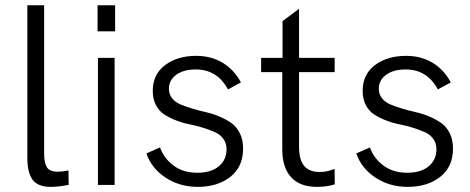

<svg xmlns="http://www.w3.org/2000/svg" viewBox="-20 -710 1806 737"><path d="M174.8 7.3Q125 7.3 105 -20.3Q85 -47.9 85 -103V-689.9H149.4V-119.6Q149.4 -85.9 159.7 -68.4Q169.9 -50.8 203.1 -50.8Q218.3 -50.8 242.7 -55.7L243.7 -0.5Q205.6 7.3 174.8 7.3Z M354.5 -589.8V-689.9H421.9V-589.8ZM356 0V-487.8H419.9V0Z M739.7 7.3Q668.9 7.3 615 -28.6Q561 -64.5 542 -121.1L594.2 -144Q609.4 -102.1 646.2 -74.5Q683.1 -46.9 736.8 -46.9Q790.5 -46.9 820.1 -71.8Q849.6 -96.7 849.6 -136.7Q849.6 -160.2 837.4 -177Q825.2 -193.8 805.4 -202.6Q785.6 -211.4 760 -219.5Q734.4 -227.5 708 -232.7Q681.6 -237.8 656 -247.8Q630.4 -257.8 610.6 -270.5Q590.8 -283.2 578.6 -306.4Q566.4 -329.6 566.4 -361.3Q566.4 -424.3 613.5 -460Q660.6 -495.6 733.4 -495.6Q790.5 -495.6 834.7 -469Q878.9 -442.4 904.8 -393.6L855 -366.7Q814 -443.4 731.4 -443.4Q684.6 -443.4 656.5 -422.9Q628.4 -402.3 628.4 -369.6Q628.4 -348.1 640.6 -332.8Q652.8 -317.4 672.9 -309.1Q692.9 -300.8 718.5 -293Q744.1 -285.2 770.8 -279.3Q797.4 -273.4 823 -262.5Q848.6 -251.5 868.7 -237.3Q888.7 -223.1 900.9 -198.2Q913.1 -173.3 913.1 -139.6Q913.1 -69.3 864 -31Q814.9 7.3 739.7 7.3Z M1196.3 7.3Q1131.3 7.3 1097.4 -29.8Q1063.5 -66.9 1063.5 -136.7V-433.1H982.4V-487.8H1064.5V-628.9L1127.9 -676.3V-487.8H1264.6V-433.1H1127.9V-147Q1127.9 -96.2 1147.7 -73Q1167.5 -49.8 1207 -49.8Q1234.4 -49.8 1264.2 -61.5L1265.1 -2.4Q1234.9 7.3 1196.3 7.3Z M1545.4 7.3Q1474.6 7.3 1420.7 -28.6Q1366.7 -64.5 1347.7 -121.1L1399.9 -144Q1415 -102.1 1451.9 -74.5Q1488.8 -46.9 1542.5 -46.9Q1596.2 -46.9 1625.7 -71.8Q1655.3 -96.7 1655.3 -136.7Q1655.3 -160.2 1643.1 -177Q1630.9 -193.8 1611.1 -202.6Q1591.3 -211.4 1565.7 -219.5Q1540 -227.5 1513.7 -232.7Q1487.3 -237.8 1461.7 -247.8Q1436 -257.8 1416.3 -270.5Q1396.5 -283.2 1384.3 -306.4Q1372.1 -329.6 1372.1 -361.3Q1372.1 -424.3 1419.2 -460Q1466.3 -495.6 1539.1 -495.6Q1596.2 -495.6 1640.4 -469Q1684.6 -442.4 1710.4 -393.6L1660.6 -366.7Q1619.6 -443.4 1537.1 -443.4Q1490.2 -443.4 1462.2 -422.9Q1434.1 -402.3 1434.1 -369.6Q1434.1 -348.1 1446.3 -332.8Q1458.5 -317.4 1478.5 -309.1Q1498.5 -300.8 1524.2 -293Q1549.8 -285.2 1576.4 -279.3Q1603 -273.4 1628.7 -262.5Q1654.3 -251.5 1674.3 -237.3Q1694.3 -223.1 1706.5 -198.2Q1718.8 -173.3 1718.8 -139.6Q1718.8 -69.3 1669.7 -31Q1620.6 7.3 1545.4 7.3Z"/></svg>

Font: HK Grotesk Legacy
Style: Regular
Weight: 400
Designer: Alfredo Marco Pradil
Foundry: Hanken Design Co.
Version: Version 2.022;PS 002.022;hotconv 1.0.88;makeotf.lib2.5.64775